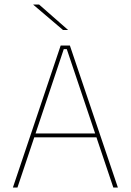

<svg xmlns="http://www.w3.org/2000/svg" viewBox="-20 -844 588 864"><path d="M38 0 253 -639H294.5L510.5 0H490L280.5 -623H267L58.5 0ZM127 -226V-243.5H421V-226ZM156 -823.5 286 -709.5V-709H263.5L130 -822.5V-823.5Z"/></svg>

Font: Anek Gujarati Thin
Style: Regular
Weight: 250
Version: Version 1.003